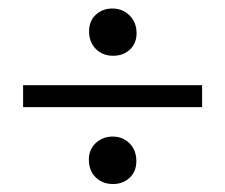

<svg xmlns="http://www.w3.org/2000/svg" viewBox="-20 -540 542 462"><path d="M252.4 -405.8Q227.1 -405.8 210.7 -422.1Q194.3 -438.5 194.3 -464.4Q194.3 -489.3 210.4 -504.4Q226.6 -519.5 250.5 -519.5Q274.9 -519.5 291.7 -502.9Q308.6 -486.3 308.6 -460Q308.6 -435.5 292.5 -420.7Q276.4 -405.8 252.4 -405.8ZM35.6 -282.2V-335H466.3V-282.2ZM252 -97.2Q226.6 -97.2 210.2 -113.3Q193.8 -129.4 193.8 -156.2Q193.8 -180.2 210.4 -195.8Q227.1 -211.4 251 -211.4Q275.4 -211.4 291.7 -195.1Q308.1 -178.7 308.1 -152.3Q308.1 -127.4 292 -112.3Q275.9 -97.2 252 -97.2Z"/></svg>

Font: Elstob 10pt SemiBold
Style: Regular
Weight: 600
Designer: Peter S. Baker
Version: Version 1.015